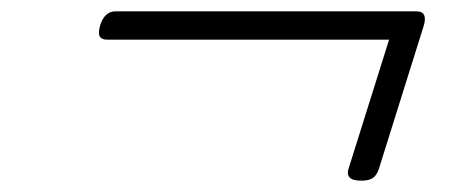

<svg xmlns="http://www.w3.org/2000/svg" viewBox="-20 -483 803 339"><path d="M618 -164Q602 -164 597 -170Q592 -176 596 -187L667 -413H169Q159 -413 156 -419Q153 -425 157 -439Q165 -463 184 -463H715Q736 -463 728 -437L649 -185Q645 -173 638 -168.5Q631 -164 618 -164Z"/></svg>

Font: Playwrite CU ExtraLight
Style: Regular
Weight: 250
Designer: Veronika Burian, José Scaglione
Foundry: TypeTogether
Version: Version 1.002